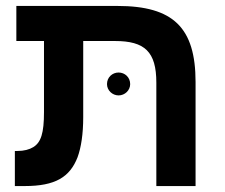

<svg xmlns="http://www.w3.org/2000/svg" viewBox="-20 -626 758 646"><path d="M128 -488V-249C128 -178 118 -147 92 -131C79 -123 61 -118 38 -118H30V0H63C166 0 215 -30 241 -97C253 -130 260 -175 260 -232V-488H367C467 -488 506 -452 506 -348V0H638V-350C638 -533 563 -606 375 -606H35V-488ZM340 -343C340 -322 358 -305 379 -305C400 -305 418 -322 418 -343C418 -366 400 -382 379 -382C358 -382 340 -366 340 -343Z"/></svg>

Font: Noto Sans Hebrew Droid
Style: Bold
Weight: 700
Designer: Monotype Design Team
Foundry: Monotype Imaging Inc.
Version: Version 1.100